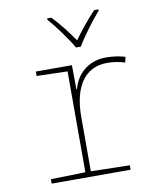

<svg xmlns="http://www.w3.org/2000/svg" viewBox="-85 -829 733 896"><g transform="rotate(-10 281.5 -381.5)"><path d="M309 -606H332C356 -648 407 -716 443 -757V-763H423C386 -725 348 -677 320 -638C293 -677 255 -727 220 -763H200V-757C234 -718 285 -649 309 -606ZM87 0H461V-21L277 -25V-284C277 -423 332 -510 439 -510C468 -510 499 -505 523 -497L529 -523C508 -530 472 -536 439 -536C352 -536 297 -481 280 -414H277L276 -528H105V-507L251 -503V-25L87 -21Z"/></g></svg>

Font: Noto Sans Mono SemiCondensed Thin
Style: Regular
Weight: 100
Width: 4
Designer: Monotype Design Team
Foundry: Monotype Imaging Inc.
Version: Version 2.014